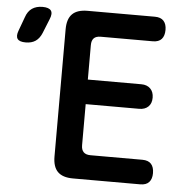

<svg xmlns="http://www.w3.org/2000/svg" viewBox="-168 -781 820 833"><g transform="rotate(5 242.0 -365.0)"><path d="M207 -433H440Q465 -433 479.5 -418.5Q494 -404 494 -379Q494 -354 479.5 -340Q465 -326 440 -326H207V-147Q207 -127 217 -117Q227 -107 247 -107H473Q499 -107 511.5 -93Q524 -79 524 -53Q524 -28 511.5 -14Q499 0 473 0H180Q135 0 113.5 -21.5Q92 -43 92 -88V-642Q92 -687 113.5 -708.5Q135 -730 180 -730H473Q499 -730 511.5 -716Q524 -702 524 -677Q524 -651 511.5 -637Q499 -623 473 -623H247Q226 -623 216.5 -613Q207 -603 207 -583ZM-6 -617Q-16 -593 -33 -581.5Q-50 -570 -76 -570Q-103 -570 -111.5 -582Q-120 -594 -111 -618L-89 -678Q-80 -705 -61.5 -717.5Q-43 -730 -16 -730Q12 -730 21 -717.5Q30 -705 19 -679Z"/></g></svg>

Font: Maple Mono SemiBold
Style: Regular
Weight: 600
Monospace: yes
Designer: subframe7536
Version: Version 7.000